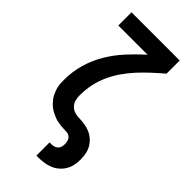

<svg xmlns="http://www.w3.org/2000/svg" viewBox="-291 -801 1082 1082"><g transform="rotate(45 250.0 -260.0)"><path d="M250 215V110H266Q277 110 287.5 106.5Q298 103 305.5 95Q313 87 315.5 76.5Q318 66 318 55Q318 42 314 29.5Q310 17 299.5 9Q289 1 276 0.5Q263 0 250 -0.5Q237 -1 224 -2.5Q211 -4 198.5 -7Q186 -10 174 -15Q162 -20 150.5 -26Q139 -32 128.5 -39.5Q118 -47 109 -56.5Q100 -66 92 -76.5Q84 -87 78.5 -98.5Q73 -110 68.5 -122Q64 -134 61.5 -147Q59 -160 58.5 -173Q58 -186 58 -198Q58 -262 75.5 -323.5Q93 -385 125.5 -439.5Q158 -494 201 -541Q244 -588 291 -630H58V-735H442V-630Q409 -602 377 -572.5Q345 -543 315.5 -511Q286 -479 261 -443Q236 -407 218 -367.5Q200 -328 191 -285Q182 -242 182 -198Q182 -180 186.5 -162Q191 -144 203.5 -130.5Q216 -117 233.5 -111Q251 -105 269 -105H270Q293 -104 315 -101Q337 -98 357.5 -89Q378 -80 395 -65Q412 -50 423 -30.5Q434 -11 438 11Q442 33 442 55Q442 78 437.5 100Q433 122 421.5 141.5Q410 161 392.5 176Q375 191 354.5 199.5Q334 208 311.5 211.5Q289 215 266 215Z"/></g></svg>

Font: Iosevka SS04 Extrabold
Style: Regular
Weight: 800
Monospace: yes
Designer: Belleve Invis
Foundry: Belleve Invis
Version: Version 19.0.0; ttfautohint (v1.8.4)